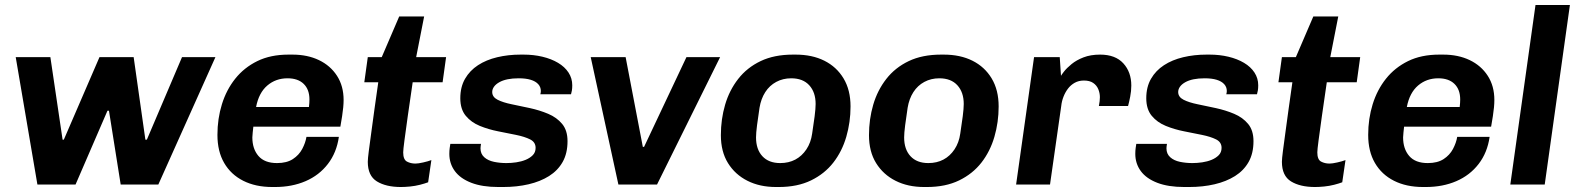

<svg xmlns="http://www.w3.org/2000/svg" viewBox="-20 -740 6330 770"><path d="M130 0 43 -511H182L231 -180H236L379 -511H516L563 -180H569L710 -511H844L615 0H464L417 -296H411L283 0Z M1072 10Q1005 10 955.5 -15Q906 -40 879 -86.5Q852 -133 852 -199Q852 -264 870 -322Q888 -380 923.5 -424.5Q959 -469 1012 -495Q1065 -521 1137 -521H1153Q1213 -521 1259 -499Q1305 -477 1331.5 -436Q1358 -395 1358 -339Q1358 -326 1356.5 -309.5Q1355 -293 1352 -274Q1349 -255 1345 -232H996Q995 -221 993.5 -209Q992 -197 992 -189Q992 -143 1016.5 -114.5Q1041 -86 1091 -86Q1130 -86 1154.5 -102Q1179 -118 1192 -142.5Q1205 -167 1209 -191H1339Q1330 -128 1295 -82.5Q1260 -37 1205.5 -13.5Q1151 10 1083 10ZM1007 -311H1219Q1220 -320 1220.5 -327Q1221 -334 1221 -341Q1221 -381 1198 -403.5Q1175 -426 1133 -426Q1086 -426 1052 -397Q1018 -368 1007 -311Z M1588 10Q1528 10 1491.5 -12.5Q1455 -35 1455 -91Q1455 -103 1459 -134Q1463 -165 1469 -208.5Q1475 -252 1482 -304Q1489 -356 1497 -410H1441L1455 -511H1511L1581 -674H1681L1649 -511H1769L1755 -410H1635Q1624 -336 1615.5 -275.5Q1607 -215 1602 -177Q1597 -139 1597 -129Q1597 -100 1612 -92Q1627 -84 1646 -84Q1657 -84 1677 -88.5Q1697 -93 1710 -98L1697 -9Q1684 -4 1664.5 1Q1645 6 1624.5 8Q1604 10 1588 10Z M1978 10Q1914 10 1870 -7Q1826 -24 1804 -54Q1782 -84 1782 -123Q1782 -136 1783.5 -146.5Q1785 -157 1786 -163H1909Q1908 -156 1907.5 -152.5Q1907 -149 1907 -145Q1907 -123 1922 -109.5Q1937 -96 1961 -91Q1985 -86 2011 -86Q2030 -86 2050.5 -89Q2071 -92 2088 -99Q2105 -106 2116.5 -117.5Q2128 -129 2128 -147Q2128 -170 2106 -181Q2084 -192 2049.5 -199Q2015 -206 1977 -213.5Q1939 -221 1904.5 -235Q1870 -249 1848 -275.5Q1826 -302 1826 -346Q1826 -391 1845 -424Q1864 -457 1897 -478.5Q1930 -500 1974 -510.5Q2018 -521 2068 -521H2080Q2120 -521 2155.5 -512.5Q2191 -504 2218 -488Q2245 -472 2260 -449Q2275 -426 2275 -398Q2275 -386 2273.5 -377Q2272 -368 2270 -362H2147Q2148 -365 2148.5 -369Q2149 -373 2149 -375Q2149 -391 2138.5 -402.5Q2128 -414 2108.5 -420Q2089 -426 2060 -426Q2035 -426 2015.5 -422Q1996 -418 1982 -410Q1968 -402 1961 -392Q1954 -382 1954 -371Q1954 -351 1975.5 -340Q1997 -329 2031.5 -322Q2066 -315 2105 -306.5Q2144 -298 2178.5 -283.5Q2213 -269 2234.5 -243Q2256 -217 2256 -174Q2256 -125 2236.5 -90.5Q2217 -56 2182 -34Q2147 -12 2100 -1Q2053 10 1998 10Z M2460 0 2349 -511H2489L2558 -151H2563L2733 -511H2868L2615 0Z M3092 10Q3027 10 2977.5 -15Q2928 -40 2899.5 -86Q2871 -132 2871 -198Q2871 -262 2888 -320Q2905 -378 2940.5 -423.5Q2976 -469 3030.5 -495Q3085 -521 3160 -521H3171Q3237 -521 3286 -496.5Q3335 -472 3363 -425.5Q3391 -379 3391 -313Q3391 -250 3374 -191.5Q3357 -133 3322 -88Q3287 -43 3232.5 -16.5Q3178 10 3103 10ZM3109 -86Q3143 -86 3169.5 -100Q3196 -114 3214 -141Q3232 -168 3237 -204Q3243 -242 3247 -273.5Q3251 -305 3251 -323Q3251 -370 3225.5 -398Q3200 -426 3153 -426Q3120 -426 3093 -411.5Q3066 -397 3049 -370.5Q3032 -344 3026 -308Q3020 -269 3016 -237.5Q3012 -206 3012 -189Q3012 -141 3037.5 -113.5Q3063 -86 3109 -86Z M3686 10Q3621 10 3571.5 -15Q3522 -40 3493.5 -86Q3465 -132 3465 -198Q3465 -262 3482 -320Q3499 -378 3534.5 -423.5Q3570 -469 3624.5 -495Q3679 -521 3754 -521H3765Q3831 -521 3880 -496.5Q3929 -472 3957 -425.5Q3985 -379 3985 -313Q3985 -250 3968 -191.5Q3951 -133 3916 -88Q3881 -43 3826.5 -16.5Q3772 10 3697 10ZM3703 -86Q3737 -86 3763.5 -100Q3790 -114 3808 -141Q3826 -168 3831 -204Q3837 -242 3841 -273.5Q3845 -305 3845 -323Q3845 -370 3819.5 -398Q3794 -426 3747 -426Q3714 -426 3687 -411.5Q3660 -397 3643 -370.5Q3626 -344 3620 -308Q3614 -269 3610 -237.5Q3606 -206 3606 -189Q3606 -141 3631.5 -113.5Q3657 -86 3703 -86Z M4055 0 4127 -511H4230L4235 -436Q4237 -440 4247.5 -453.5Q4258 -467 4277.5 -483Q4297 -499 4325.5 -510Q4354 -521 4392 -521Q4453 -521 4485 -486Q4517 -451 4517 -397Q4517 -375 4512.5 -352Q4508 -329 4504 -315H4387Q4389 -324 4390 -334Q4391 -344 4391 -350Q4391 -367 4384.5 -382.5Q4378 -398 4364 -407.5Q4350 -417 4327 -417Q4306 -417 4290 -408Q4274 -399 4263 -384.5Q4252 -370 4245 -352Q4238 -334 4236 -315L4191 0Z M4729 10Q4665 10 4621 -7Q4577 -24 4555 -54Q4533 -84 4533 -123Q4533 -136 4534.5 -146.5Q4536 -157 4537 -163H4660Q4659 -156 4658.5 -152.5Q4658 -149 4658 -145Q4658 -123 4673 -109.5Q4688 -96 4712 -91Q4736 -86 4762 -86Q4781 -86 4801.5 -89Q4822 -92 4839 -99Q4856 -106 4867.5 -117.5Q4879 -129 4879 -147Q4879 -170 4857 -181Q4835 -192 4800.5 -199Q4766 -206 4728 -213.5Q4690 -221 4655.5 -235Q4621 -249 4599 -275.5Q4577 -302 4577 -346Q4577 -391 4596 -424Q4615 -457 4648 -478.5Q4681 -500 4725 -510.5Q4769 -521 4819 -521H4831Q4871 -521 4906.5 -512.5Q4942 -504 4969 -488Q4996 -472 5011 -449Q5026 -426 5026 -398Q5026 -386 5024.5 -377Q5023 -368 5021 -362H4898Q4899 -365 4899.5 -369Q4900 -373 4900 -375Q4900 -391 4889.5 -402.5Q4879 -414 4859.5 -420Q4840 -426 4811 -426Q4786 -426 4766.5 -422Q4747 -418 4733 -410Q4719 -402 4712 -392Q4705 -382 4705 -371Q4705 -351 4726.5 -340Q4748 -329 4782.5 -322Q4817 -315 4856 -306.5Q4895 -298 4929.5 -283.5Q4964 -269 4985.5 -243Q5007 -217 5007 -174Q5007 -125 4987.5 -90.5Q4968 -56 4933 -34Q4898 -12 4851 -1Q4804 10 4749 10Z M5254 10Q5194 10 5157.5 -12.5Q5121 -35 5121 -91Q5121 -103 5125 -134Q5129 -165 5135 -208.5Q5141 -252 5148 -304Q5155 -356 5163 -410H5107L5121 -511H5177L5247 -674H5347L5315 -511H5435L5421 -410H5301Q5290 -336 5281.5 -275.5Q5273 -215 5268 -177Q5263 -139 5263 -129Q5263 -100 5278 -92Q5293 -84 5312 -84Q5323 -84 5343 -88.5Q5363 -93 5376 -98L5363 -9Q5350 -4 5330.5 1Q5311 6 5290.5 8Q5270 10 5254 10Z M5687 10Q5620 10 5570.5 -15Q5521 -40 5494 -86.5Q5467 -133 5467 -199Q5467 -264 5485 -322Q5503 -380 5538.5 -424.5Q5574 -469 5627 -495Q5680 -521 5752 -521H5768Q5828 -521 5874 -499Q5920 -477 5946.5 -436Q5973 -395 5973 -339Q5973 -326 5971.5 -309.5Q5970 -293 5967 -274Q5964 -255 5960 -232H5611Q5610 -221 5608.5 -209Q5607 -197 5607 -189Q5607 -143 5631.5 -114.5Q5656 -86 5706 -86Q5745 -86 5769.5 -102Q5794 -118 5807 -142.5Q5820 -167 5824 -191H5954Q5945 -128 5910 -82.5Q5875 -37 5820.5 -13.5Q5766 10 5698 10ZM5622 -311H5834Q5835 -320 5835.5 -327Q5836 -334 5836 -341Q5836 -381 5813 -403.5Q5790 -426 5748 -426Q5701 -426 5667 -397Q5633 -368 5622 -311Z M6037 0 6138 -720H6276L6175 0Z"/></svg>

Font: Chivo SemiBold
Style: Italic
Weight: 600
Italic angle: -8.05°
Designer: Hector Gatti
Foundry: Omnibus-Type
Version: Version 2.002